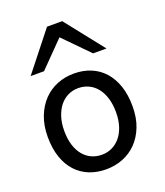

<svg xmlns="http://www.w3.org/2000/svg" viewBox="-144 -878 846 987"><g transform="rotate(-20 278.5 -384.5)"><path d="M130.4 -246.6Q130.4 -204.1 140.6 -170.4Q150.9 -136.7 169.7 -113.5Q188.5 -90.3 214.4 -78.1Q240.2 -65.9 272 -65.9Q301.3 -65.9 327.1 -78.1Q353 -90.3 372.3 -113.5Q391.6 -136.7 402.6 -170.4Q413.6 -204.1 413.6 -246.6Q413.6 -289.6 403.3 -323.5Q393.1 -357.4 374.3 -381.1Q355.5 -404.8 329.3 -417.2Q303.2 -429.7 272 -429.7Q242.2 -429.7 216.3 -417.2Q190.4 -404.8 171.4 -381.1Q152.3 -357.4 141.4 -323.5Q130.4 -289.6 130.4 -246.6ZM40 -246.6Q40 -309.6 59.1 -358.2Q78.1 -406.7 110.4 -440.2Q142.6 -473.6 185.5 -490.7Q228.5 -507.8 276.9 -507.8Q327.1 -507.8 368.9 -490.7Q410.6 -473.6 440.7 -440.2Q470.7 -406.7 487.3 -358.2Q503.9 -309.6 503.9 -246.6Q503.9 -183.6 484.9 -135.3Q465.8 -86.9 433.6 -54.2Q401.4 -21.5 358.4 -4.6Q315.4 12.2 267.1 12.2Q216.8 12.2 175 -4.6Q133.3 -21.5 103.3 -54.2Q73.2 -86.9 56.6 -135.3Q40 -183.6 40 -246.6ZM64.5 -571.3 230.5 -781.2H313.5L479.5 -571.3H406.2L272 -708L137.7 -571.3Z"/></g></svg>

Font: Andika Phon
Style: Regular
Weight: 400
Designer: Victor Gaultney, Annie Olsen, Julie Remington, Don Collingsworth, Eric Hays, Becca Hirsbrunner
Foundry: SIL International
Version: Version 5.000